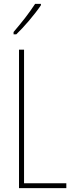

<svg xmlns="http://www.w3.org/2000/svg" viewBox="-20 -970 381 990"><path d="M191 -943V-950H161C127 -898 95 -858 50 -805V-793H64C103 -830 158 -894 191 -943ZM78 0H322V-25H104V-714H78Z"/></svg>

Font: Noto Sans Ethiopic ExtraCondensed Thin
Style: Regular
Weight: 100
Width: 2
Designer: Monotype Design Team
Foundry: Monotype Imaging Inc.
Version: Version 2.102